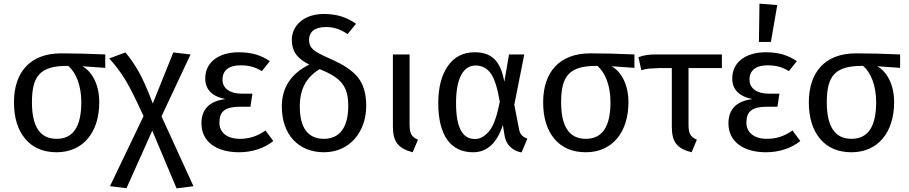

<svg xmlns="http://www.w3.org/2000/svg" viewBox="-20 -827 5007 1058"><path d="M560 -527C469 -531 388 -533 317 -533C145 -533 57 -428 57 -263C57 -178 78 -111 119 -62C160 -13 218 12 292 12C439 12 527 -99 527 -264C527 -359 489 -431 434 -462L560 -453ZM292 -62C201 -62 156 -129 156 -263C156 -410 202 -464 351 -464H356C397 -429 428 -359 428 -264C428 -129 383 -62 292 -62Z M870 -186 1030 -527 935 -538 822 -257C794 -330 769 -388 746 -429C723 -470 698 -507 671 -538L582 -505C615 -469 645 -429 672 -385C698 -341 731 -275 771 -187L586 199L677 210L819 -107L953 211L1046 199Z M1296 -539C1184 -539 1111 -483 1111 -395C1111 -334 1148 -296 1222 -281C1134 -270 1090 -225 1090 -147C1090 -47 1172 12 1297 12C1369 12 1437 -10 1486 -50L1443 -108C1399 -77 1355 -62 1302 -62C1230 -62 1189 -98 1189 -151C1189 -214 1221 -239 1304 -239H1360L1371 -311H1310C1246 -311 1206 -341 1206 -388C1206 -439 1241 -467 1305 -467C1352 -467 1386 -458 1423 -435L1467 -490C1420 -522 1368 -539 1296 -539Z M1804 -501C1770 -516 1745 -528 1728 -538C1695 -558 1683 -577 1683 -608C1683 -649 1712 -678 1775 -678C1820 -678 1854 -667 1895 -639L1942 -696C1890 -732 1837 -750 1764 -750C1653 -750 1588 -684 1588 -608C1588 -548 1613 -507 1684 -471C1583 -421 1533 -344 1533 -240C1533 -83 1627 12 1765 12C1910 12 1998 -104 1998 -243C1998 -310 1983 -362 1952 -401C1921 -439 1871 -472 1804 -501ZM1765 -62C1676 -62 1632 -124 1632 -240C1632 -339 1669 -401 1741 -446C1862 -398 1899 -350 1899 -243C1899 -126 1852 -62 1765 -62Z M2237 -527H2145V-130C2145 -46 2174 -9 2254 12L2283 -57C2248 -73 2237 -90 2237 -141Z M2596 -539C2531 -539 2482 -513 2447 -462C2412 -411 2395 -343 2395 -259C2395 -80 2464 12 2587 12C2664 12 2718 -38 2751 -138L2760 -82C2768 -27 2807 5 2854 13L2886 -63C2857 -74 2845 -88 2840 -116L2814 -250L2869 -527H2785L2759 -376C2739 -493 2687 -539 2596 -539ZM2601 -466C2635 -466 2663 -452 2684 -423C2705 -394 2721 -342 2734 -267C2719 -188 2700 -134 2676 -105C2652 -76 2626 -61 2597 -61C2528 -61 2493 -124 2493 -259C2493 -394 2532 -466 2601 -466Z M3476 -527C3385 -531 3304 -533 3233 -533C3061 -533 2973 -428 2973 -263C2973 -178 2994 -111 3035 -62C3076 -13 3134 12 3208 12C3355 12 3443 -99 3443 -264C3443 -359 3405 -431 3350 -462L3476 -453ZM3208 -62C3117 -62 3072 -129 3072 -263C3072 -410 3118 -464 3267 -464H3272C3313 -429 3344 -359 3344 -264C3344 -129 3299 -62 3208 -62Z M3958 -452V-527H3605C3554 -527 3533 -524 3498 -512L3514 -440C3531 -445 3545 -448 3557 -449C3568 -450 3587 -451 3613 -452H3682V-129C3682 -45 3710 -8 3791 12L3820 -57C3785 -73 3774 -90 3774 -141V-452Z M4162 -596H4228L4263 -799L4165 -807ZM4200 -539C4088 -539 4015 -483 4015 -395C4015 -334 4052 -296 4126 -281C4038 -270 3994 -225 3994 -147C3994 -47 4076 12 4201 12C4273 12 4341 -10 4390 -50L4347 -108C4303 -77 4259 -62 4206 -62C4134 -62 4093 -98 4093 -151C4093 -214 4125 -239 4208 -239H4264L4275 -311H4214C4150 -311 4110 -341 4110 -388C4110 -439 4145 -467 4209 -467C4256 -467 4290 -458 4327 -435L4371 -490C4324 -522 4272 -539 4200 -539Z M4940 -527C4849 -531 4768 -533 4697 -533C4525 -533 4437 -428 4437 -263C4437 -178 4458 -111 4499 -62C4540 -13 4598 12 4672 12C4819 12 4907 -99 4907 -264C4907 -359 4869 -431 4814 -462L4940 -453ZM4672 -62C4581 -62 4536 -129 4536 -263C4536 -410 4582 -464 4731 -464H4736C4777 -429 4808 -359 4808 -264C4808 -129 4763 -62 4672 -62Z"/></svg>

Font: Fira Sans
Style: Regular
Weight: 400
Designer: Carrois Corporate & Edenspiekermann AG
Foundry: Carrois Corporate GbR & Edenspiekermann AG
Version: Version 4.203